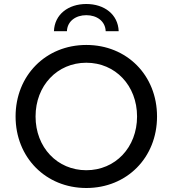

<svg xmlns="http://www.w3.org/2000/svg" viewBox="-20 -933 864 961"><path d="M412 8C615 8 766 -144 766 -350C766 -556 615 -708 412 -708C209 -708 58 -555 58 -350C58 -145 209 8 412 8ZM412 -81C267 -81 158 -195 158 -350C158 -505 267 -619 412 -619C557 -619 666 -505 666 -350C666 -195 557 -81 412 -81ZM250 -777H315C317 -827 359 -857 412 -857C465 -857 507 -827 509 -777H574C571 -861 502 -913 412 -913C322 -913 253 -861 250 -777Z"/></svg>

Font: Chess Sans Medium
Style: Regular
Weight: 500
Designer: Wolf Bōese
Foundry: Wolf Bōese
Version: Version 7.223;Glyphs 3.3 (3306)